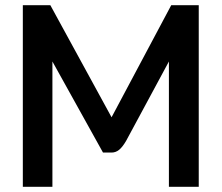

<svg xmlns="http://www.w3.org/2000/svg" viewBox="-20 -720 854 740"><path d="M68 -700H174L410 -268L640 -700H746V0H631V-483L466 -177Q452 -153 439 -142.5Q426 -132 410 -132H377L182 -483V0H68Z"/></svg>

Font: Bai Jamjuree SemiBold
Style: Regular
Weight: 600
Version: Version 1.000; ttfautohint (v1.6)